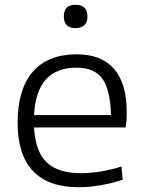

<svg xmlns="http://www.w3.org/2000/svg" viewBox="-20 -777 604 806"><path d="M310 9Q183 9 118.5 -59Q54 -127 54 -262Q54 -402 117.5 -475.5Q181 -549 302 -549Q406 -549 459 -487.5Q512 -426 512 -307Q512 -265 507 -242H123Q128 -142 175.5 -96Q223 -50 320 -50Q360 -50 402.5 -57Q445 -64 490 -78L495 -23Q453 -8 403.5 0.5Q354 9 310 9ZM301 -493Q133 -493 123 -294H446Q443 -401 409.5 -447Q376 -493 301 -493ZM297 -659Q248 -659 248 -708Q248 -757 297 -757Q320 -757 333.5 -745.5Q347 -734 347 -708Q347 -682 333.5 -670.5Q320 -659 297 -659Z"/></svg>

Font: Encode Sans Wide
Style: Light
Weight: 300
Designer: Pablo Impallari, Andres Torresi
Foundry: Pablo Impallari, Andres Torresi
Version: Version 1.000; ttfautohint (v1.00) -l 8 -r 50 -G 200 -x 14 -